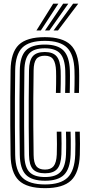

<svg xmlns="http://www.w3.org/2000/svg" viewBox="-20 -1010 485 1040"><path d="M224.1 9.2Q125.2 9.2 81.9 -32.7Q38.6 -74.6 37.3 -170.8Q35.9 -254.8 35.7 -331Q35.4 -407.2 35.8 -480.6Q36.2 -554.1 37.3 -629.6Q38.6 -725.6 81.7 -767.2Q124.8 -808.8 222.8 -808.8Q318.2 -808.8 361.8 -767.6Q405.3 -726.4 408.4 -629.6Q408.9 -618.3 408.9 -603.2Q409 -588.2 408.8 -571.4Q408.7 -554.6 408.4 -537.8Q408.1 -521.1 407.6 -506.6H382.6Q383.3 -525.6 383.7 -548.5Q384 -571.4 384 -592.9Q383.9 -614.4 383.4 -629Q380.6 -714.9 343.1 -751.8Q305.7 -788.7 222.8 -788.7Q137.6 -788.7 100.5 -751.7Q63.4 -714.6 62.2 -629.1Q61.2 -551.6 60.8 -474.7Q60.3 -397.8 60.8 -321.9Q61.2 -246 62.2 -171.3Q63.4 -85.4 101 -48.1Q138.7 -10.9 224 -10.9Q308 -10.9 346.1 -48Q384.2 -85.1 387.4 -171.5Q388.3 -197.2 388.4 -230.1Q388.5 -262.9 387.2 -296.7H412.2Q413.3 -266 413.3 -231.2Q413.3 -196.5 412.4 -170.8Q408.9 -74.4 365.1 -32.6Q321.2 9.2 224.1 9.2ZM224 -31Q151.9 -31 120.1 -63.6Q88.4 -96.1 87.2 -171.7Q86.1 -248.2 85.7 -323Q85.3 -397.7 85.7 -473.5Q86.1 -549.3 87.2 -629Q88.3 -704 119.8 -736.3Q151.3 -768.6 222.8 -768.6Q292.5 -768.6 324.1 -736.3Q355.8 -704 358.5 -628.9Q359 -617.8 359 -602.2Q359 -586.6 358.8 -569.4Q358.6 -552.2 358.4 -535.7Q358.2 -519.3 357.7 -506.6H332.7Q333.6 -532.4 333.9 -555.3Q334.1 -578.1 334 -596.7Q334 -615.2 333.5 -627.6Q331.3 -691.9 305.8 -720.2Q280.2 -748.5 222.8 -748.5Q164.2 -748.5 138.7 -720.9Q113.1 -693.3 112.1 -629Q111.1 -553.6 110.7 -478.4Q110.3 -403.2 110.7 -326.7Q111.1 -250.3 112.1 -170.4Q113.1 -105.6 139.3 -78.4Q165.4 -51.1 223.7 -51.1Q283.4 -51.1 309.1 -80Q334.8 -108.8 337.5 -172.9Q338.1 -189 338.3 -209Q338.5 -228.9 338.3 -251.2Q338.1 -273.5 337.3 -296.7H362.3Q363 -276.1 363.3 -253.4Q363.5 -230.8 363.3 -209.4Q363.1 -188.1 362.5 -171.2Q359.6 -95.6 327.1 -63.3Q294.5 -31 224 -31ZM223.7 -71.3Q178.3 -71.3 158.1 -93.9Q137.9 -116.5 137.1 -170.7Q136 -246 135.6 -321.2Q135.2 -396.4 135.6 -473.1Q136 -549.8 137.1 -628.8Q137.9 -682.6 157.7 -705.5Q177.5 -728.3 222.8 -728.3Q266.5 -728.3 286.5 -705Q306.4 -681.7 308.6 -627.9Q309.1 -615.2 309.1 -596.6Q309.1 -578.1 308.9 -555.2Q308.7 -532.4 307.7 -506.6H282.8Q283.7 -532.5 283.9 -555.7Q284.2 -579 284.1 -597.2Q284.1 -615.3 283.6 -626Q282 -668 268.6 -688.1Q255.2 -708.2 222.8 -708.2Q190.4 -708.2 176.5 -690Q162.6 -671.8 162.1 -628.4Q160.9 -551.5 160.4 -476.8Q160 -402.2 160.4 -326.7Q160.9 -251.3 162.1 -171Q162.6 -127.7 176.9 -109.5Q191.2 -91.4 223.7 -91.4Q255.4 -91.4 270.5 -110.1Q285.5 -128.9 287.6 -173.4Q288.5 -194.3 288.5 -229.4Q288.5 -264.5 287.4 -296.7H312.4Q313.4 -265.6 313.5 -231.8Q313.5 -198 312.6 -173.7Q310.2 -118.5 289.7 -94.9Q269.2 -71.3 223.7 -71.3ZM177.4 -845 268.3 -990.3H296.1L201.3 -845ZM270.2 -845 376.1 -990.3H403.9L294.1 -845ZM223.8 -845 322.2 -990.3H350L247.6 -845Z"/></svg>

Font: Big Shoulders Inline Thin
Style: Regular
Weight: 100
Designer: Patric King
Foundry: XO Type Co
Version: Version 2.002